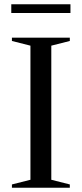

<svg xmlns="http://www.w3.org/2000/svg" viewBox="-20 -882 384 902"><path d="M308 -15.5V0H36V-15.5L123 -37.5V-667.5L36 -689.5V-705H308V-689.5L221 -667.5V-37.5ZM33 -821V-862H311V-821Z"/></svg>

Font: Newsreader 60pt
Style: Regular
Weight: 400
Designer: Hugues Gentile
Foundry: Production Type
Version: Version 1.003